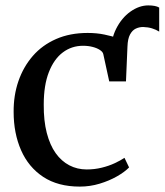

<svg xmlns="http://www.w3.org/2000/svg" viewBox="-20 -680 610 711"><path d="M446.5 -378.5 405 -411.5 391.5 -479.5Q389.5 -532.5 410 -573.2Q430.5 -614 463 -637Q495.5 -660 529 -660Q556.5 -660 569.5 -652V-563Q557.5 -570.5 542.8 -575Q528 -579.5 510 -580Q495.5 -580 482.8 -574Q470 -568 461.5 -552.2Q453 -536.5 452 -507.5ZM275.5 11Q194.5 11 140 -25Q85.5 -61 58 -123.8Q30.5 -186.5 30.5 -265.5Q30 -326.5 48.2 -379.5Q66.5 -432.5 101.5 -472.8Q136.5 -513 187.8 -535.5Q239 -558 304.5 -558Q338.5 -558 366.8 -552Q395 -546 416.5 -539Q438 -532 451 -527.5L446.5 -378.5H384.5L362.5 -479.5Q361 -487.5 350.2 -494.8Q339.5 -502 323.2 -506.2Q307 -510.5 287.5 -510.5Q245.5 -510.5 212.8 -486Q180 -461.5 161 -413Q142 -364.5 142 -293Q141.5 -233 153.2 -187.8Q165 -142.5 186.2 -112.8Q207.5 -83 236.8 -67.8Q266 -52.5 301 -52.5Q330 -52.5 356.5 -59Q383 -65.5 404.5 -75.5Q426 -85.5 441 -95.5L458 -60Q441.5 -43 413 -26.8Q384.5 -10.5 349 0.2Q313.5 11 275.5 11Z"/></svg>

Font: Merriweather 48pt
Style: Regular
Weight: 400
Version: Version 2.100